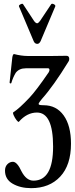

<svg xmlns="http://www.w3.org/2000/svg" viewBox="-20 -706 389 998"><path d="M174 -478Q161 -478 155 -492L79 -672Q76 -678 86.5 -683.5Q97 -689 100 -684L157 -597Q166 -585 173 -585Q179 -585 188 -597L246 -684Q250 -689 260 -684Q270 -679 267 -672L191 -492Q184 -478 174 -478ZM142 272Q86 272 46 249Q6 226 6 181Q6 160 18.5 147.5Q31 135 47 135Q69 135 92 185Q117 233 154 233Q256 233 256 56Q256 -121 172 -121Q120 -121 78 -73Q75 -70 66 -81.5Q57 -93 51 -107Q45 -121 50 -123Q78 -140 133 -198Q168 -235 233 -330Q238 -338 237 -344.5Q236 -351 230 -351H114Q80 -351 62 -328Q47 -303 39 -275Q38 -271 33.5 -272.5Q29 -274 30 -278L44 -408Q47 -425 53 -425Q92 -415 124 -415H250Q262 -415 287 -415.5Q312 -416 325 -416Q340 -416 340 -400Q340 -391 336 -386Q258 -259 198 -192Q185 -176 182 -170Q179 -164 184 -161.5Q189 -159 207 -159Q273 -159 311 -106Q349 -53 349 41Q349 152 293 212Q237 272 142 272Z"/></svg>

Font: Junicode Cond Medium
Style: Regular
Weight: 500
Width: 3
Designer: Peter S. Baker
Version: Version 2.201